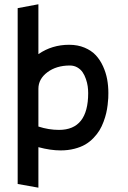

<svg xmlns="http://www.w3.org/2000/svg" viewBox="-20 -698 594 891"><path d="M300.8 -490.2Q221.2 -490.2 158.2 -446.8V-678.2L62 -660.2V155.8L158.2 172.9V-15.1Q213.9 0 261.2 0Q295.9 0 325.2 -7.6Q354.5 -15.1 375.5 -27.3Q396.5 -39.6 413.6 -57.4Q430.7 -75.2 441.7 -93.3Q452.6 -111.3 460.7 -133.3Q468.8 -155.3 472.9 -173.1Q477.1 -190.9 479.5 -211.2Q481.9 -231.4 482.4 -242.9Q482.9 -254.4 482.9 -266.1Q482.9 -299.3 477.3 -329.8Q471.7 -360.4 458.3 -390.1Q444.8 -419.9 424.6 -441.7Q404.3 -463.4 372.6 -476.8Q340.8 -490.2 300.8 -490.2ZM253.9 -95.2Q206.1 -95.2 158.2 -110.8V-286.1Q158.2 -331.5 200 -362.8Q241.7 -394 304.2 -394Q323.7 -394 339.1 -385Q354.5 -376 363.5 -362.5Q372.6 -349.1 378.7 -331.3Q384.8 -313.5 387 -297.6Q389.2 -281.7 389.2 -266.1Q389.2 -95.2 253.9 -95.2Z"/></svg>

Font: Comic Neue Angular
Style: Bold
Weight: 700
Designer: Craig Rozynski
Foundry: Craig Rozynski
Version: Version 2.003